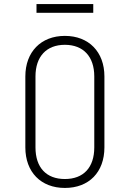

<svg xmlns="http://www.w3.org/2000/svg" viewBox="-20 -917 640 947"><path d="M160 -854H440V-897H160ZM300 10C419 10 495 -68 495 -190V-540C495 -661 418 -740 300 -740C182 -740 105 -661 105 -540V-190C105 -68 182 10 300 10ZM300 -34C208 -34 155 -91 155 -190V-540C155 -638 209 -696 300 -696C391 -696 445 -638 445 -540V-190C445 -91 392 -34 300 -34Z"/></svg>

Font: JetBrains Mono Thin
Style: Regular
Weight: 100
Monospace: yes
Designer: Philipp Nurullin, Konstantin Bulenkov
Foundry: JetBrains
Version: Version 2.305